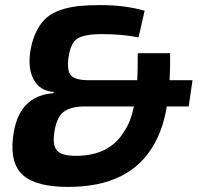

<svg xmlns="http://www.w3.org/2000/svg" viewBox="-20 -722 788 754"><path d="M721 -304H635Q621 -218 586 -157Q493 12 248 12Q122 12 70.5 -34Q19 -80 31 -181Q49 -346 190 -356L191 -361Q136 -365 112 -410Q88 -455 100 -526Q108 -571 125 -603Q142 -635 164.5 -654Q187 -673 221.5 -684Q256 -695 291 -698.5Q326 -702 375 -702Q470 -702 548 -680L524 -575Q461 -588 381 -588Q311 -588 284 -570.5Q257 -553 249 -496Q242 -444 259 -425.5Q276 -407 329 -407H519Q521 -440 521 -513H648Q649 -464 646 -407H736ZM506 -304H314Q256 -304 228.5 -281.5Q201 -259 193 -200Q186 -150 204.5 -130Q223 -110 278 -110Q410 -110 467 -205Q493 -242 506 -304Z"/></svg>

Font: Exo 2.0
Style: Bold Italic
Weight: 700
Italic angle: -8°
Designer: Natanael Gama
Version: Version 1.001;PS 001.001;hotconv 1.0.70;makeotf.lib2.5.58329